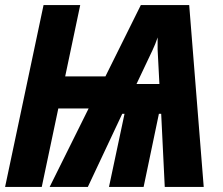

<svg xmlns="http://www.w3.org/2000/svg" viewBox="-23 -734 877 754"><path d="M-3 0 148 -714H292L233 -434H391L530 -714H720L777 0H624L610 -287H601L541 0H405L466 -287H457L322 0H172L325 -308H206L141 0ZM513 -404H603L596 -539Q596 -551 596 -563Q596 -575 596 -587Q591 -572 586.5 -561Q582 -550 576 -537Z"/></svg>

Font: Noto Sans ExtraCondensed ExtraBold
Style: Italic
Weight: 800
Width: 2
Italic angle: -12°
Designer: Monotype Design Team
Foundry: Monotype Imaging Inc.
Version: Version 2.013; ttfautohint (v1.8.4.7-5d5b)